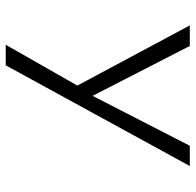

<svg xmlns="http://www.w3.org/2000/svg" viewBox="-26 -456 667 654"><g transform="rotate(90 307.0 -128.5)"><path d="M66 -442 271 -59 132 185H202L545 -442H476L306 -111L136 -442Z"/></g></svg>

Font: Charger Static
Style: 2
Weight: 1000
Designer: Jasper
Foundry: KineticPlasma Fonts/Cannot Into Space Fonts
Version: Version 1.1